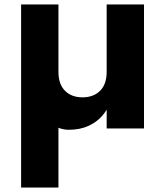

<svg xmlns="http://www.w3.org/2000/svg" viewBox="-20 -578 743 864"><path d="M628 0H460V-558H628ZM479 -128Q467 -88 441 -58Q415 -28 377 -11Q339 6 290 6Q270 6 251.5 0Q233 -6 219 -16L243 -29V266H75V-558H243V-255Q243 -199 272.5 -169.5Q302 -140 351 -140Q401 -140 430.5 -169.5Q460 -199 460 -255Z"/></svg>

Font: Parkinsans
Style: Bold
Weight: 700
Designer: Red Stone, Indian Type Foundry
Foundry: Indian Type Foundry
Version: Version 1.000